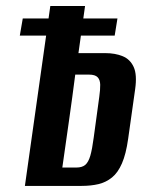

<svg xmlns="http://www.w3.org/2000/svg" viewBox="-20 -610 484 630"><path d="M61.7 0 145.1 -590.4H259.1L237.4 -435.7H325.3Q358 -435.7 382.5 -425.6Q407 -415.6 418.6 -390.3Q430.2 -365.1 423.5 -317.6L400.5 -154.6Q393.5 -104.6 380.2 -74Q367 -43.5 347.5 -27.7Q328.1 -11.9 303.3 -5.9Q278.5 0 247.2 0ZM184.5 -60.3H230.9Q249.3 -60.3 259.7 -68.9Q270 -77.6 276.3 -98.9Q282.5 -120.3 287.5 -158.7L305.8 -292.9Q309.1 -316.1 308.8 -332Q308.5 -347.9 300.4 -356.5Q292.3 -365.2 271.9 -365.2H226.9Q217.3 -290.4 206.2 -212.6Q195.1 -134.7 184.5 -60.3ZM45 -493.1 54.7 -549.5H365.4L356.3 -493.1Z"/></svg>

Font: Alumni Sans SC Thin
Style: Italic
Weight: 100
Italic angle: -8°
Designer: Robert E. Leuschke
Foundry: Robert E. Leuschke
Version: Version 1.016